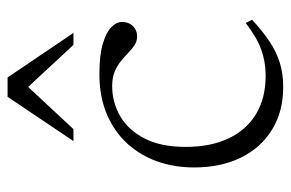

<svg xmlns="http://www.w3.org/2000/svg" viewBox="-144 -576 730 481"><g transform="rotate(-90 220.5 -335.0)"><path d="M276 -450.5Q323 -450.5 351.8 -442Q380.5 -433.5 393.5 -420.5Q406.5 -407.5 406.5 -394Q406.5 -383 402 -374.5Q397.5 -366 389.2 -361Q381 -356 370 -356Q358.5 -356 348.8 -362.2Q339 -368.5 329.5 -377.8Q320 -387 308.5 -396.5Q297 -406 282 -412.2Q267 -418.5 246 -418.5Q205 -418.5 170.2 -398.2Q135.5 -378 114.5 -337.2Q93.5 -296.5 93.5 -234.5Q93.5 -171.5 115 -126.5Q136.5 -81.5 176.2 -57.8Q216 -34 272 -34Q306.5 -34 337.5 -45.2Q368.5 -56.5 404 -84L412 -68Q383 -41 356.8 -23.8Q330.5 -6.5 303.2 1.8Q276 10 243.5 10Q182.5 10 137 -17.8Q91.5 -45.5 66.8 -95.8Q42 -146 42 -213.5Q42 -263 57.2 -305.8Q72.5 -348.5 102.2 -381Q132 -413.5 175.8 -432Q219.5 -450.5 276 -450.5ZM108 -515.5 219 -680.5H267.5L379 -515.5H349L234 -639.5H253.5L138 -515.5Z"/></g></svg>

Font: Newsreader 16pt Light
Style: Regular
Weight: 300
Designer: Hugues Gentile
Foundry: Production Type
Version: Version 1.003